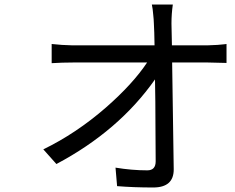

<svg xmlns="http://www.w3.org/2000/svg" viewBox="-20 -803 1040 851"><path d="M742 -602H899Q906 -602 944 -604L966 -606L976 -607L984 -608V-524Q922 -526 902 -526H743Q749 -155 750 -52Q750 28 659 28Q572 28 499 22L492 -60Q564 -48 633 -48Q670 -48 670 -88Q670 -185 669 -249Q669 -283 668.5 -351Q668 -419 667 -451Q507 -223 230 -76L172 -141Q318 -212 449 -326Q569 -431 632 -526H303Q256 -526 209 -523V-608Q218 -607 254 -604Q288 -602 301 -602H665Q664 -667 662 -699L661 -718L659 -739Q657 -765 653 -783H746Q740 -741 740 -699Z"/></svg>

Font: Source Han Sans Regular
Style: Regular
Weight: 400
Designer: Ryoko NISHIZUKA  (kana & ideographs); Paul D. Hunt (Latin, Greek & Cyrillic); Wenlong ZHANG  (bopomofo); Sandoll Communi
Foundry: Adobe Systems Incorporated
Version: Version 1.00 January 18, 2024, initial release